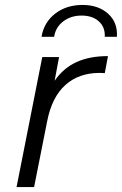

<svg xmlns="http://www.w3.org/2000/svg" viewBox="-20 -757 493 777"><path d="M417 -530 404 -461 384 -462Q299 -462 244.5 -413Q190 -364 171 -267L118 0H47L151 -526H219L201 -430Q236 -481 289 -505.5Q342 -530 417 -530ZM314 -737Q378 -737 417.5 -701.5Q457 -666 453 -608H404Q406 -647 380 -670.5Q354 -694 310 -694Q267 -694 236 -670.5Q205 -647 199 -608H148Q158 -667 203.5 -702Q249 -737 314 -737Z"/></svg>

Font: Idrija
Style: Italic
Weight: 400
Italic angle: -11.3°
Designer: Julieta Ulanovsky
Foundry: Julieta Ulanovsky
Version: Version 7.200